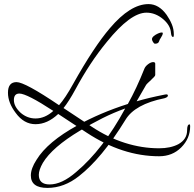

<svg xmlns="http://www.w3.org/2000/svg" viewBox="-20 -602 951 940"><path d="M759 163Q580 163 405 48L265 -44Q212 6 154 6Q97 6 57 -49Q19 -99 19 -148Q19 -200 61 -200Q102 -200 269 -87Q300 -122 338 -191Q440 -373 518 -464Q618 -582 707 -582Q758 -582 796 -529Q812 -506 821.5 -482.5Q831 -459 831 -434V-430Q831 -421 827 -421Q819 -421 817 -441Q815 -477 779 -508Q741 -540 697 -540Q619 -540 504 -398Q461 -346 422.5 -287.5Q384 -229 349 -164Q317 -105 291 -73L427 17Q508 71 591.5 97.5Q675 124 759 124Q815 124 853 104Q896 80 896 36Q896 7 908 7Q911 7 911 16Q911 76 867 120Q824 163 759 163ZM154 -22Q200 -22 241 -59Q111 -144 75 -144Q48 -144 48 -112Q48 -80 82 -49Q114 -22 154 -22ZM212 318Q131 318 131 257Q131 223 159 180Q213 92 359 12Q471 -50 606 -93Q649 -170 687 -266Q692 -278 705.5 -288Q719 -298 730 -298Q739 -298 740 -291V-235Q740 -231 734.5 -225.5Q729 -220 720 -211L703 -195Q695 -187 694 -184L649 -106Q706 -123 787 -139Q790 -140 794 -140Q802 -140 802 -134Q802 -126 785 -121Q640 -92 594 -15Q535 81 478.5 149Q422 217 367 260Q294 318 212 318ZM223 301Q283 301 353 240Q484 130 593 -71Q537 -51 482 -23.5Q427 4 371 38Q236 119 190 195Q170 230 170 254Q170 301 223 301ZM739 -388Q734 -388 729 -396.5Q724 -405 724 -410Q724 -418 733 -425.5Q742 -433 753.5 -438Q765 -443 771 -443Q777 -443 777 -440Q777 -435 774.5 -429.5Q772 -424 767 -416Q762 -410 758.5 -399Q755 -388 739 -388Z"/></svg>

Font: Whisper
Style: Regular
Weight: 400
Designer: Robert E. Leuschke
Foundry: Robert E. Leuschke
Version: Version 1.010; ttfautohint (v1.8.4.7-5d5b)